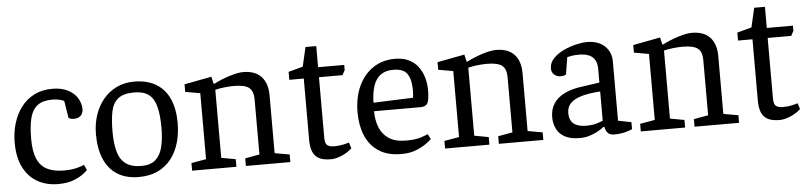

<svg xmlns="http://www.w3.org/2000/svg" viewBox="-40 -816 4357 1032"><g transform="rotate(-5 2138.0 -300.0)"><path d="M239 9Q177 9 128.5 -18Q80 -45 52.5 -99Q25 -153 25 -234Q25 -287 39.5 -336Q54 -385 82.5 -423Q111 -461 153.5 -482.5Q196 -504 251 -504Q301 -504 335 -486.5Q369 -469 386.5 -440.5Q404 -412 404 -379Q404 -367 398 -356Q392 -345 381 -339Q370 -333 354 -333Q343 -333 335.5 -335.5Q328 -338 325 -340L310 -433Q306 -436 288.5 -441Q271 -446 246 -446Q195 -446 166.5 -424.5Q138 -403 126.5 -359Q115 -315 115 -246Q115 -178 132.5 -137.5Q150 -97 186 -79Q222 -61 275 -61Q322 -61 351.5 -70Q381 -79 386 -82L399 -52Q396 -49 377.5 -34Q359 -19 324.5 -5Q290 9 239 9Z M675 9Q605 9 558 -21Q511 -51 487.5 -107Q464 -163 464 -240Q464 -294 479.5 -341.5Q495 -389 524.5 -425.5Q554 -462 596.5 -483Q639 -504 692 -504Q764 -504 812 -474.5Q860 -445 883.5 -391Q907 -337 907 -263Q907 -205 892.5 -155.5Q878 -106 849 -69Q820 -32 776.5 -11.5Q733 9 675 9ZM694 -49Q742 -49 769 -72.5Q796 -96 807 -140Q818 -184 818 -245Q818 -315 806 -359.5Q794 -404 766 -425Q738 -446 687 -446Q631 -446 602 -423.5Q573 -401 563.5 -356.5Q554 -312 554 -245Q554 -183 566 -139Q578 -95 608.5 -72Q639 -49 694 -49Z M962 0V-41L1042 -55V-411L962 -425V-466L1109 -494L1118 -455H1122Q1163 -476 1207.5 -490Q1252 -504 1281 -504Q1345 -504 1378.5 -468.5Q1412 -433 1412 -367V-55L1492 -41V0H1252V-41L1330 -55V-353Q1330 -397 1307 -415.5Q1284 -434 1225 -434Q1200 -434 1170.5 -430.5Q1141 -427 1124 -422V-55L1201 -41V0Z M1711 4Q1668 4 1644.5 -10Q1621 -24 1612 -49.5Q1603 -75 1603 -107V-441H1525V-484L1603 -505L1627 -609H1685V-495H1826V-467L1812 -441H1685V-114Q1685 -83 1697.5 -73.5Q1710 -64 1735 -64Q1763 -64 1786 -69.5Q1809 -75 1815 -77L1825 -45Q1801 -23 1769 -9.5Q1737 4 1711 4Z M2091 9Q2017 9 1969 -22.5Q1921 -54 1898 -109Q1875 -164 1875 -233Q1875 -315 1903.5 -376Q1932 -437 1982.5 -470.5Q2033 -504 2099 -504Q2143 -504 2174 -489Q2205 -474 2224.5 -448Q2244 -422 2253.5 -389.5Q2263 -357 2263 -322Q2263 -268 2253 -250.5Q2243 -233 2215 -233H1964Q1964 -186 1979 -147Q1994 -108 2028.5 -84.5Q2063 -61 2121 -61Q2176 -61 2206.5 -72Q2237 -83 2241 -85L2255 -57Q2252 -54 2231.5 -38Q2211 -22 2175.5 -6.5Q2140 9 2091 9ZM1965 -279 2179 -287Q2182 -305 2182 -327Q2182 -384 2162 -415Q2142 -446 2085 -446Q2044 -446 2017.5 -426.5Q1991 -407 1978.5 -369.5Q1966 -332 1965 -279Z M2327 0V-41L2407 -55V-411L2327 -425V-466L2474 -494L2483 -455H2487Q2528 -476 2572.5 -490Q2617 -504 2646 -504Q2710 -504 2743.5 -468.5Q2777 -433 2777 -367V-55L2857 -41V0H2617V-41L2695 -55V-353Q2695 -397 2672 -415.5Q2649 -434 2590 -434Q2565 -434 2535.5 -430.5Q2506 -427 2489 -422V-55L2566 -41V0Z M3054 7Q3003 7 2972.5 -10Q2942 -27 2928.5 -55.5Q2915 -84 2915 -117Q2915 -159 2934.5 -190Q2954 -221 2994 -241Q3034 -261 3094 -268L3184 -281V-356Q3184 -385 3172.5 -404Q3161 -423 3139.5 -431.5Q3118 -440 3086 -440Q3061 -440 3044 -436.5Q3027 -433 3024 -432L3009 -340Q3008 -339 3001 -336Q2994 -333 2977 -333Q2960 -333 2945.5 -345.5Q2931 -358 2931 -379Q2931 -410 2954.5 -434Q2978 -458 3012 -473.5Q3046 -489 3080 -496.5Q3114 -504 3135 -504Q3178 -504 3207 -488.5Q3236 -473 3251 -447Q3266 -421 3266 -389V-68L3337 -54V-16Q3334 -15 3321.5 -10Q3309 -5 3288.5 -0.5Q3268 4 3241 4Q3213 4 3202.5 -11Q3192 -26 3190 -42H3186Q3171 -30 3150.5 -19Q3130 -8 3106 -0.5Q3082 7 3054 7ZM3094 -56Q3132 -56 3158 -65.5Q3184 -75 3184 -75V-233Q3122 -229 3082 -217Q3042 -205 3022.5 -184.5Q3003 -164 3003 -132Q3003 -56 3094 -56Z M3383 0V-41L3463 -55V-411L3383 -425V-466L3530 -494L3539 -455H3543Q3584 -476 3628.5 -490Q3673 -504 3702 -504Q3766 -504 3799.5 -468.5Q3833 -433 3833 -367V-55L3913 -41V0H3673V-41L3751 -55V-353Q3751 -397 3728 -415.5Q3705 -434 3646 -434Q3621 -434 3591.5 -430.5Q3562 -427 3545 -422V-55L3622 -41V0Z M4132 4Q4089 4 4065.5 -10Q4042 -24 4033 -49.5Q4024 -75 4024 -107V-441H3946V-484L4024 -505L4048 -609H4106V-495H4247V-467L4233 -441H4106V-114Q4106 -83 4118.5 -73.5Q4131 -64 4156 -64Q4184 -64 4207 -69.5Q4230 -75 4236 -77L4246 -45Q4222 -23 4190 -9.5Q4158 4 4132 4Z"/></g></svg>

Font: Faustina
Style: Regular
Weight: 400
Designer: Alfonso Garcia
Foundry: http://www.omnibus-type.com
Version: Version 1.200